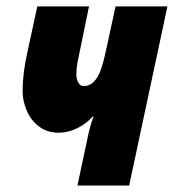

<svg xmlns="http://www.w3.org/2000/svg" viewBox="-20 -573 537 593"><path d="M219.2 0 253.9 -163.1Q259.3 -187.5 269 -213.9H267.1Q247.1 -190.9 218.5 -177Q189.9 -163.1 162.1 -163.1Q125.5 -163.1 100.6 -182.1Q75.7 -201.2 62.7 -231Q49.8 -260.7 49.8 -292Q49.8 -346.7 64.9 -413.1L95.2 -553.2H254.9L227.1 -418Q222.7 -397.9 219.2 -379.2Q215.8 -360.4 215.8 -341.8Q215.8 -328.6 221.9 -317.9Q228 -307.1 238.8 -307.1Q261.7 -307.1 278.1 -330.6Q294.4 -354 307.1 -416L336.9 -553.2H497.1L378.9 0Z"/></svg>

Font: Open Sans Condensed ExtraBold
Style: Italic
Weight: 800
Width: 3
Italic angle: -12°
Designer: Monotype Design Team
Foundry: Monotype Imaging Inc.
Version: Version 3.003; ttfautohint (v1.8.4)